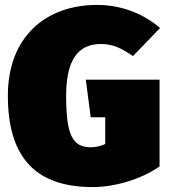

<svg xmlns="http://www.w3.org/2000/svg" viewBox="-20 -739 698 781"><path d="M375 -719C164 -719 12 -587 12 -350C12 -113 112 22 357 22C444 22 552 -8 629 -62V-415H329L349 -262H408V-153C389 -145 373 -140 350 -140C278 -140 249 -183 249 -349C249 -490 294 -560 390 -560C441 -560 475 -542 521 -511L631 -625C574 -675 485 -719 375 -719Z"/></svg>

Font: Fira Sans Ultra
Style: Regular
Weight: 950
Designer: Carrois Corporate & Edenspiekermann AG
Foundry: Carrois Corporate GbR & Edenspiekermann AG
Version: Version 4.203;PS 004.203;hotconv 1.0.88;makeotf.lib2.5.64775